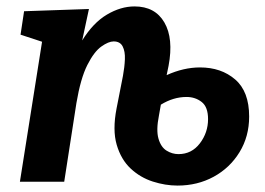

<svg xmlns="http://www.w3.org/2000/svg" viewBox="-20 -566 825 598"><path d="M343 -228 363 -330Q368 -357 369 -381.5Q370 -406 362 -421.5Q354 -437 334 -437Q318 -437 295.5 -421Q273 -405 252 -363.5Q231 -322 218 -245L180 0H42L111 -436L44 -458L55 -531L257 -538L236 -440Q270 -495 313 -520.5Q356 -546 399 -546Q463 -546 492 -496Q521 -446 505 -361L499 -332Q552 -356 603 -356Q669 -356 712.5 -318.5Q756 -281 756 -203Q756 -141 726 -92Q696 -43 645.5 -15.5Q595 12 533 12Q495 12 456 -0.5Q417 -13 387 -41Q357 -69 343.5 -115Q330 -161 343 -228ZM475 -206Q466 -161 473.5 -134.5Q481 -108 498.5 -97Q516 -86 536 -86Q577 -86 602.5 -119.5Q628 -153 628 -195Q628 -233 608 -248.5Q588 -264 561 -264Q520 -264 481 -240Z"/></svg>

Font: Bitter
Style: Bold Italic
Weight: 700
Italic angle: -9°
Designer: Sol Matas, and Bitter project Authors
Foundry: Sol Matas
Version: Version 2.001